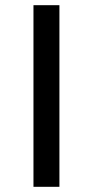

<svg xmlns="http://www.w3.org/2000/svg" viewBox="-20 -720 358 740"><path d="M109 0V-700H209V0Z"/></svg>

Font: Montserrat
Style: Regular
Weight: 500
Designer: Julieta Ulanovsky
Foundry: Julieta Ulanovsky
Version: Version 7.200;PS 007.200;hotconv 1.0.88;makeotf.lib2.5.64775